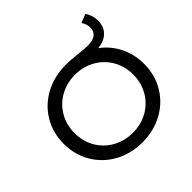

<svg xmlns="http://www.w3.org/2000/svg" viewBox="-210 -1052 1259 1259"><g transform="rotate(-45 420.0 -422.5)"><path d="M792 -350Q792 -248 744 -166.5Q696 -85 611 -38.5Q526 8 421 8Q315 8 230 -38.5Q145 -85 96.5 -167Q48 -249 48 -350Q48 -452 96.5 -533.5Q145 -615 231 -661.5Q317 -708 424 -708Q470 -708 536 -700Q592 -694 616 -694Q662 -694 686.5 -712.5Q711 -731 711 -767Q711 -798 691 -829L751 -853Q779 -812 779 -763Q779 -708 746 -674.5Q713 -641 652 -634Q717 -587 754.5 -512.5Q792 -438 792 -350ZM692 -350Q692 -426 656.5 -487.5Q621 -549 559 -584Q497 -619 421 -619Q344 -619 281.5 -584Q219 -549 183.5 -487.5Q148 -426 148 -350Q148 -274 183.5 -212.5Q219 -151 281.5 -116Q344 -81 421 -81Q497 -81 559 -116Q621 -151 656.5 -212.5Q692 -274 692 -350Z"/></g></svg>

Font: Idrija
Style: Regular
Weight: 500
Designer: Julieta Ulanovsky
Foundry: Julieta Ulanovsky
Version: Version 7.200